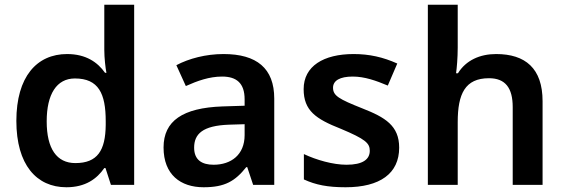

<svg xmlns="http://www.w3.org/2000/svg" viewBox="-20 -780 2386 810"><path d="M260 10C341 10 389 -26 420 -71H425L448 0H546V-760H420V-570C420 -536 425 -492 429 -473H423C392 -517 343 -552 263 -552C135 -552 49 -456 49 -270C49 -85 134 10 260 10ZM298 -92C219 -92 177 -153 177 -268C177 -383 219 -449 296 -449C396 -449 426 -385 426 -269V-253C425 -145 391 -92 298 -92Z M923 -552C848 -552 777 -533 724 -505L764 -417C813 -439 863 -457 917 -457C977 -457 1012 -430 1012 -361V-334L918 -331C751 -325 670 -270 670 -158C670 -43 742 10 839 10C929 10 972 -16 1019 -75H1023L1048 0H1137V-364C1137 -492 1063 -552 923 -552ZM946 -254 1012 -256V-210C1012 -127 955 -85 881 -85C832 -85 799 -105 799 -157C799 -215 835 -250 946 -254Z M1664 -157C1664 -250 1605 -285 1508 -323C1410 -362 1385 -376 1385 -410C1385 -440 1414 -457 1468 -457C1518 -457 1566 -440 1616 -419L1656 -512C1596 -539 1538 -552 1472 -552C1345 -552 1261 -501 1261 -404C1261 -313 1313 -278 1417 -237C1522 -193 1540 -176 1540 -144C1540 -108 1511 -85 1442 -85C1385 -85 1315 -105 1262 -130V-23C1312 0 1362 10 1438 10C1583 10 1664 -48 1664 -157Z M1911 -579V-760H1785V0H1911V-265C1911 -384 1942 -450 2043 -450C2112 -450 2143 -409 2143 -328V0H2269V-353C2269 -492 2196 -552 2073 -552C2005 -552 1946 -526 1912 -471H1904C1907 -491 1911 -536 1911 -579Z"/></svg>

Font: Noto Sans Bengali SemiBold
Style: Regular
Weight: 600
Designer: Jelle Bosma - Monotype Design Team
Foundry: Monotype Imaging Inc.
Version: Version 2.003